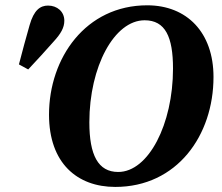

<svg xmlns="http://www.w3.org/2000/svg" viewBox="-20 -696 850 734"><path d="M420.7 18.6C656.2 18.6 796.2 -177.6 796.2 -401.8C796.2 -572 694.4 -675.7 542.8 -675.7C307.7 -675.7 167.4 -474.5 167.4 -257.6C167.4 -72.1 275.3 18.6 420.7 18.6ZM431.9 -38.6C354.7 -38.6 321.6 -103.5 321.6 -228.4C321.6 -441.6 417 -618.5 532.9 -618.5C612.1 -618.5 641.4 -554.9 641.4 -433.9C641.4 -220.9 547.4 -38.6 431.9 -38.6ZM52.4 -449.8 87.8 -430.5C121.7 -466.6 153 -500.6 184.7 -536.7C212.7 -567.1 225.9 -590.3 225.9 -616.9C225.9 -651.7 198.4 -674.7 163.7 -674.7C133.8 -674.7 109.5 -657.5 93.2 -599.9C79.6 -553.9 65.5 -499.3 52.4 -449.8Z"/></svg>

Font: Source Serif 4 Variable
Style: Italic
Weight: 400
Italic angle: -12°
Designer: Frank Grießhammer
Foundry: Adobe Systems Incorporated
Version: Version 4.004;hotconv 1.0.116;makeotfexe 2.5.65601